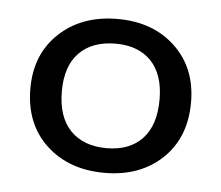

<svg xmlns="http://www.w3.org/2000/svg" viewBox="-35 -766 444 386"><g transform="rotate(5 187.5 -573.5)"><path d="M188.5 -418Q116.2 -418 70.8 -460.4Q25.4 -502.9 25.4 -574.2Q25.4 -643.6 70.8 -686Q116.2 -728.5 188.5 -728.5Q259.8 -728.5 304.7 -686Q349.6 -643.6 349.6 -574.2Q349.6 -502.9 304.7 -460.4Q259.8 -418 188.5 -418ZM88.9 -574.2Q88.9 -522.5 115.2 -495.1Q141.6 -467.8 188.5 -467.8Q234.4 -467.8 260.3 -495.1Q286.1 -522.5 286.1 -574.2Q286.1 -625 260.3 -651.9Q234.4 -678.7 188.5 -678.7Q141.6 -678.7 115.2 -651.9Q88.9 -625 88.9 -574.2Z"/></g></svg>

Font: Min Sans
Style: Regular
Weight: 400
Designer: Jinseong-Kim, NotoSansCJK, Nunito
Foundry: Jinseong-Kim
Version: Version 1.400;Glyphs 3.1.2 (3151)